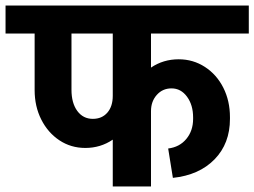

<svg xmlns="http://www.w3.org/2000/svg" viewBox="-55 -673 918 693"><path d="M490 -552V-429Q534 -459 590 -459Q642 -459 684.5 -431.5Q727 -404 751 -356.5Q775 -309 775 -250V-244Q775 -155 719.5 -98Q664 -41 569 -31L552 -137Q593 -142 617.5 -171.5Q642 -201 642 -244V-249Q642 -294 620 -324Q598 -354 564 -354Q532 -354 511 -330.5Q490 -307 490 -272V0H352V-169Q308 -139 253 -139Q201 -139 159.5 -166.5Q118 -194 94 -241.5Q70 -289 70 -348V-552H-35V-653H843V-552ZM352 -327V-552H203V-349Q203 -301 224 -272.5Q245 -244 280 -244Q313 -244 332.5 -266.5Q352 -289 352 -327Z"/></svg>

Font: Akshar SemiBold
Style: Regular
Weight: 600
Designer: Tall Chai
Foundry: Tall Chai
Version: Version 1.000